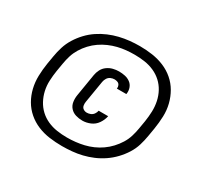

<svg xmlns="http://www.w3.org/2000/svg" viewBox="-188 -1068 1528 1454"><g transform="rotate(30 576.0 -340.5)"><path d="M509 135Q552 135 596 131Q640 127 683.5 116.5Q727 106 769.5 88Q812 70 851 43.5Q890 17 922.5 -17Q955 -51 980 -90.5Q1005 -130 1018 -173Q1031 -216 1038 -259L1050 -330Q1059 -386 1061 -441.5Q1063 -497 1050 -549Q1037 -601 1011 -646Q985 -691 945.5 -725Q906 -759 857 -779.5Q808 -800 754 -808Q700 -816 644 -816H643Q600 -816 556 -811.5Q512 -807 468.5 -796.5Q425 -786 382.5 -768Q340 -750 301 -724Q262 -698 229.5 -663.5Q197 -629 172.5 -589.5Q148 -550 134.5 -507Q121 -464 114 -421L102 -350Q93 -294 91.5 -238.5Q90 -183 102.5 -131Q115 -79 141 -34Q167 11 206.5 45Q246 79 295 99.5Q344 120 398.5 127.5Q453 135 509 135ZM547 -109Q581 -109 615.5 -123.5Q650 -138 671.5 -169.5Q693 -201 700 -236H617Q614 -220 604 -205.5Q594 -191 578 -184.5Q562 -178 546 -178Q529 -178 515.5 -187Q502 -196 499 -212.5Q496 -229 499 -246L531 -439Q534 -456 543.5 -471.5Q553 -487 569.5 -494.5Q586 -502 603 -502Q617 -502 630 -497Q643 -492 649 -479Q655 -466 653 -452L652 -450H735L736 -454Q740 -481 731 -505.5Q722 -530 701.5 -545Q681 -560 655.5 -565.5Q630 -571 603 -571Q577 -571 551 -564.5Q525 -558 502 -541.5Q479 -525 466.5 -500.5Q454 -476 450 -451L418 -257Q413 -227 417.5 -197.5Q422 -168 441 -147Q460 -126 488 -117.5Q516 -109 547 -109ZM510 60Q465 60 421.5 53.5Q378 47 339 29.5Q300 12 269.5 -16.5Q239 -45 219 -82Q199 -119 189.5 -161Q180 -203 182 -248Q184 -293 191 -337L203 -408Q209 -445 220 -480.5Q231 -516 251 -549Q271 -582 298 -611Q325 -640 357 -662Q389 -684 424.5 -699.5Q460 -715 496.5 -724Q533 -733 569.5 -736.5Q606 -740 642 -740Q687 -740 730.5 -733.5Q774 -727 813 -709.5Q852 -692 882.5 -664Q913 -636 933 -599Q953 -562 962 -519.5Q971 -477 969.5 -432.5Q968 -388 961 -343L949 -272Q943 -236 932 -200Q921 -164 900.5 -131Q880 -98 853.5 -69.5Q827 -41 795 -18.5Q763 4 727.5 19.5Q692 35 656 43.5Q620 52 583.5 56Q547 60 510 60Z"/></g></svg>

Font: Iosevka Sparkle XBdObl
Style: Regular
Weight: 800
Italic angle: -9°
Designer: Belleve Invis
Foundry: Belleve Invis
Version: Version 4.5.0; ttfautohint (v1.8.3)